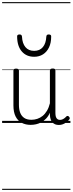

<svg xmlns="http://www.w3.org/2000/svg" viewBox="-20 -1163 686 1816"><path d="M270 18Q222 18 185 -1.5Q148 -21 127.5 -61.5Q107 -102 107 -166V-496Q107 -505 113 -509.5Q119 -514 132 -514Q146 -514 152.5 -509.5Q159 -505 159 -496V-171Q159 -127 171.5 -95.5Q184 -64 210 -47Q236 -30 277 -30Q306 -30 333 -39Q360 -48 383 -66.5Q406 -85 424 -115Q442 -145 452 -186V-496Q452 -506 458.5 -510.5Q465 -515 479 -515Q492 -515 498 -510.5Q504 -506 504 -496V-93Q504 -73 508.5 -58.5Q513 -44 523 -36.5Q533 -29 547 -29Q557 -29 567 -32.5Q577 -36 587 -43Q597 -50 607 -61Q613 -67 620 -66.5Q627 -66 633 -59Q638 -54 639.5 -47Q641 -40 636 -34Q625 -19 609 -7Q593 5 575 12Q557 19 537 19Q517 19 502 13Q487 7 476 -5Q465 -17 459 -35Q453 -53 452 -76V-97Q437 -63 415.5 -41Q394 -19 370 -6Q346 7 320.5 12.5Q295 18 270 18ZM303 -626Q230 -626 186.5 -676Q143 -726 142 -816Q141 -826 146.5 -831.5Q152 -837 165 -837Q177 -837 182 -831.5Q187 -826 188 -816Q191 -753 220.5 -717.5Q250 -682 303 -682Q356 -682 385.5 -717.5Q415 -753 418 -816Q419 -826 423.5 -831.5Q428 -837 441 -837Q454 -837 459.5 -831.5Q465 -826 464 -816Q464 -757 443.5 -714.5Q423 -672 387 -649Q351 -626 303 -626ZM0 623H646V633H0ZM0 -20H646V0H0ZM0 -505H646V-500H0ZM0 -1143H646V-1133H0Z"/></svg>

Font: Playwrite CL Guides
Style: Regular
Weight: 400
Designer: Veronika Burian, José Scaglione
Foundry: TypeTogether
Version: Version 1.003